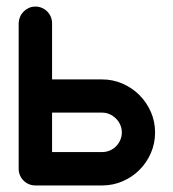

<svg xmlns="http://www.w3.org/2000/svg" viewBox="-20 -567 528 587"><path d="M139.2 -324.2H292Q325.2 -324.2 354.7 -311.3Q384.3 -298.3 406.2 -276.4Q428.2 -254.4 441.2 -224.9Q454.1 -195.3 454.1 -162.1Q454.1 -128.4 441.2 -98.9Q428.2 -69.3 406.2 -47.4Q384.3 -25.4 354.7 -12.7Q325.2 0 292 0H88.4Q77.6 0 68.4 -3.9Q59.1 -7.8 52 -14.9Q44.9 -22 41 -31.2Q37.1 -40.5 37.1 -50.8V-496.6Q37.6 -506.8 41.5 -515.9Q45.4 -524.9 52.2 -531.7Q59.1 -538.6 68.1 -542.7Q77.1 -546.9 88.4 -546.9Q98.6 -546.9 107.9 -543Q117.2 -539.1 124.3 -532Q131.3 -524.9 135.3 -515.6Q139.2 -506.3 139.2 -496.1ZM292 -102.1Q304.7 -102.1 315.9 -106.9Q327.1 -111.8 335.2 -120.1Q343.3 -128.4 347.9 -139.4Q352.5 -150.4 352.5 -162.1Q352.5 -174.3 347.7 -185.3Q342.8 -196.3 334.5 -204.6Q326.2 -212.9 315.2 -217.8Q304.2 -222.7 292 -222.7H139.2V-102.1Z"/></svg>

Font: Comfortaa
Style: Bold
Weight: 700
Designer: Johan Aakerlund
Foundry: Johan Aakerlund
Version: Version 2.001; ttfautohint (v1.4.1)